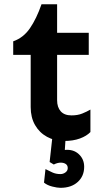

<svg xmlns="http://www.w3.org/2000/svg" viewBox="-20 -647 495 901"><path d="M280.3 14.6Q236.3 14.6 200.7 -4.9Q165 -24.4 144.5 -60.1Q124 -95.7 124 -144.5V-389.6H42V-453.1Q89.8 -469.7 120.6 -514.6Q151.4 -559.6 174.8 -627H248V-493.2H396.5V-389.6H248V-176.8Q248 -143.6 265.1 -124.5Q282.2 -105.5 315.4 -105.5Q344.7 -105.5 366.2 -114.3Q387.7 -123 404.3 -132.8V-27.3Q386.7 -8.8 355 2.9Q323.2 14.6 280.3 14.6ZM263.7 234.4Q249 234.4 225.6 228.5Q202.1 222.7 186.5 210L193.4 146.5Q209 154.3 225.6 162.1Q242.2 169.9 263.7 169.9Q276.4 169.9 287.1 162.1Q297.9 154.3 297.9 141.6Q297.9 128.9 288.6 122.6Q279.3 116.2 264.6 116.2Q257.8 116.2 250 118.2Q242.2 120.1 232.4 125L212.9 113.3L225.6 -2H288.1L284.2 56.6Q324.2 52.7 349.6 76.2Q375 99.6 375 135.7Q375 179.7 344.7 207Q314.5 234.4 263.7 234.4Z"/></svg>

Font: Sen
Style: Bold
Weight: 700
Designer: Kosal Sen, Philatype
Foundry: Philatype
Version: Version 2.000;gftools[0.9.31]